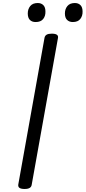

<svg xmlns="http://www.w3.org/2000/svg" viewBox="-20 -1238 567 1272"><path d="M143 14Q120 14 109.5 7Q99 0 101 -15L275 -988Q278 -1002 289.5 -1008.5Q301 -1015 323 -1015Q346 -1015 356.5 -1008Q367 -1001 364 -986L190 -14Q188 0 176.5 7Q165 14 143 14ZM216 -1092Q192 -1092 178 -1106Q164 -1120 164 -1149Q164 -1178 180.5 -1198Q197 -1218 230 -1218Q253 -1218 267 -1204Q281 -1190 281 -1162Q282 -1132 266 -1112Q250 -1092 216 -1092ZM462 -1092Q439 -1092 424.5 -1106Q410 -1120 410 -1149Q410 -1178 426.5 -1198Q443 -1218 476 -1218Q499 -1218 513 -1204Q527 -1190 527 -1162Q528 -1133 512 -1112.5Q496 -1092 462 -1092Z"/></svg>

Font: Playwrite ZA
Style: Regular
Weight: 400
Designer: Veronika Burian, José Scaglione
Foundry: TypeTogether
Version: Version 1.002